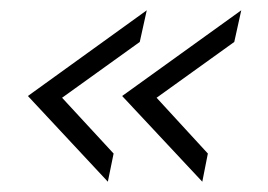

<svg xmlns="http://www.w3.org/2000/svg" viewBox="-20 -436 521 373"><path d="M189.5 -83 34.2 -249.5 265.1 -416 251.5 -354.5 100.6 -246.1 200.7 -137.7ZM373 -83 217.3 -249.5 448.7 -416 435.1 -354.5 284.2 -246.1 383.8 -137.7Z"/></svg>

Font: HK Grotesk Legacy
Style: Italic
Weight: 400
Italic angle: -13°
Designer: Alfredo Marco Pradil
Foundry: Hanken Design Co.
Version: Version 2.022;PS 002.022;hotconv 1.0.88;makeotf.lib2.5.64775